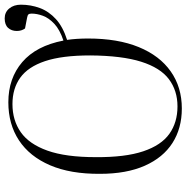

<svg xmlns="http://www.w3.org/2000/svg" viewBox="-8 -794 815 840"><g transform="rotate(-90 400.0 -373.5)"><path d="M346 14Q259 14 195 -27Q131 -68 95.5 -148Q60 -228 60 -344Q59 -473 97.5 -562.5Q136 -652 206.5 -698.5Q277 -745 373 -745Q478 -745 549 -684Q620 -623 643 -504Q691 -520 716.5 -544Q742 -568 751.5 -594Q761 -620 761 -643Q761 -653 757.5 -657Q754 -661 743 -663L696 -672Q685 -687 685 -708Q685 -731 698.5 -746Q712 -761 740 -761Q767 -761 783.5 -741Q800 -721 800 -690Q800 -647 785.5 -607.5Q771 -568 737 -537Q703 -506 646 -488Q652 -447 652 -396Q652 -266 614.5 -174.5Q577 -83 508 -34.5Q439 14 346 14ZM355 -5Q424 -5 474 -42.5Q524 -80 550.5 -164Q577 -248 578 -387Q578 -510 553 -584.5Q528 -659 480.5 -693Q433 -727 365 -727Q294 -727 242 -690.5Q190 -654 161.5 -574Q133 -494 133 -363Q132 -234 158.5 -155Q185 -76 235 -40.5Q285 -5 355 -5Z"/></g></svg>

Font: Literata 72pt Light
Style: Italic
Weight: 300
Italic angle: -2°
Designer: Latin by Veronika Burian and Jose Scaglione. Greek by Irene Vlachou. Cyrillic by Vera Evstafieva
Foundry: TypeTogether
Version: Version 3.002